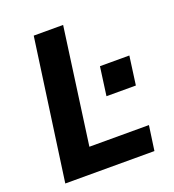

<svg xmlns="http://www.w3.org/2000/svg" viewBox="-132 -825 838 927"><g transform="rotate(-20 287.0 -361.5)"><path d="M146 -723 45 0H503L521 -127H215L297 -723ZM547 -475H396L376 -328H527Z"/></g></svg>

Font: United Sans
Style: Bold Italic
Weight: 700
Italic angle: -8°
Designer: Pablo Impallari, Rodrigo Fuenzalida (Modified by Dan O. Williams)
Version: Version 1.000;PS 001.000;hotconv 1.0.88;makeotf.lib2.5.64775